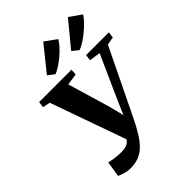

<svg xmlns="http://www.w3.org/2000/svg" viewBox="-285 -1151 1305 1305"><g transform="rotate(-45 367.5 -499.0)"><path d="M184.5 15.5Q158.5 15.5 131.8 7.2Q105 -1 89 -8.5L107 -120.5Q125.5 -116 146.2 -112.8Q167 -109.5 186 -108Q205 -106.5 217.5 -106.5Q236.5 -106.5 253 -109.2Q269.5 -112 283.8 -121.2Q298 -130.5 310.8 -150Q323.5 -169.5 336 -203L317 -112L112.5 -688.5L59 -699.5L64.5 -743H376L372.5 -699.5L289.5 -688L380.5 -381L422 -215.5L379 -209L446 -365L590.5 -687L511 -699.5L515.5 -743H735L729.5 -699.5L671.5 -688.5L441.5 -214.5Q413 -155.5 386.2 -112.2Q359.5 -69 330.5 -40.5Q301.5 -12 266.2 1.8Q231 15.5 184.5 15.5ZM230.5 -834 375.5 -1014 459.5 -953.5Q448 -933 426.5 -909.2Q405 -885.5 378.5 -863Q352 -840.5 325.2 -823.2Q298.5 -806 277 -798ZM464 -834 611.5 -1013.5 697.5 -952.5Q684 -932 661.8 -908.5Q639.5 -885 612.5 -862.8Q585.5 -840.5 558.5 -823.2Q531.5 -806 509 -798Z"/></g></svg>

Font: Merriweather 48pt ExtraBold
Style: Italic
Weight: 800
Italic angle: -7.8°
Version: Version 2.101